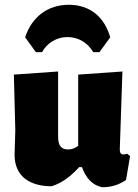

<svg xmlns="http://www.w3.org/2000/svg" viewBox="-20 -773 576 803"><path d="M44 -229 41 -126C41 -31 110 6 196 6C243 -9 278 -38 311 -74H323C340 -26 368 2 407 10C445 10 475 1 507 -20L524 -120L512 -130C505 -128 500 -127 495 -127C490 -127 487 -129 485 -132C482 -135 481 -141 481 -148L492 -474L307 -461V-163C300 -158 293 -154 287 -152C280 -149 273 -148 264 -148C250 -148 240 -152 233 -161C226 -169 223 -183 223 -203V-474L38 -461ZM130 -555H156C177 -594 218 -618 262 -618C308 -618 347 -594 370 -555H396L441 -617C417 -701 357 -753 268 -753C178 -753 113 -701 85 -617Z"/></svg>

Font: Luna Sans Black
Style: Regular
Weight: 900
Designer: Juan Pablo del Peral
Foundry: Huerta Tipografica
Version: Version 2.001; ttfautohint (v1.5)